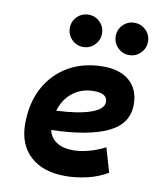

<svg xmlns="http://www.w3.org/2000/svg" viewBox="-85 -823 756 901"><g transform="rotate(10 293.0 -372.5)"><path d="M301.8 -115.7Q336.9 -115.7 377 -126.5Q417 -137.2 454.1 -156.7L487.8 -41Q441.4 -13.7 388.7 -2Q335.9 9.8 287.6 9.8Q180.2 9.8 119.9 -45.7Q59.6 -101.1 59.6 -199.7Q59.6 -298.3 99.1 -371.8Q138.7 -445.3 209.7 -486.3Q280.8 -527.3 375.5 -527.3Q455.6 -527.3 500.7 -487.3Q545.9 -447.3 545.9 -376Q545.9 -284.2 453.9 -240.2Q361.8 -196.3 185.1 -191.4Q192.9 -155.3 223.1 -135.5Q253.4 -115.7 301.8 -115.7ZM192.4 -284.7Q298.3 -289.6 356.9 -310.5Q415.5 -331.5 415.5 -365.7Q415.5 -406.2 352.1 -406.2Q293 -406.2 251 -373.5Q209 -340.8 192.4 -284.7ZM483.4 -601.1Q451.7 -601.1 429.2 -623.8Q406.7 -646.5 406.7 -678.2Q406.7 -710.4 429.2 -732.7Q451.7 -754.9 483.4 -754.9Q515.1 -754.9 537.8 -732.7Q560.5 -710.4 560.5 -678.2Q560.5 -646.5 537.8 -623.8Q515.1 -601.1 483.4 -601.1ZM264.6 -601.1Q232.9 -601.1 210.4 -623.8Q188 -646.5 188 -678.2Q188 -710.4 210.4 -732.7Q232.9 -754.9 264.6 -754.9Q296.4 -754.9 318.8 -732.7Q341.3 -710.4 341.3 -678.2Q341.3 -646.5 318.8 -623.8Q296.4 -601.1 264.6 -601.1Z"/></g></svg>

Font: CaskaydiaCove NF
Style: Bold Italic
Weight: 700
Italic angle: -10°
Designer: Aaron Bell
Foundry: Saja Typeworks
Version: Version 2111.001; VTT 6.35;Nerd Fonts 3.2.1